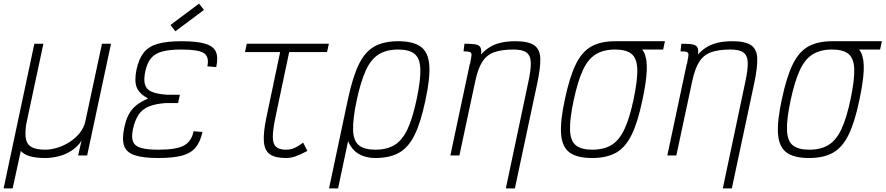

<svg xmlns="http://www.w3.org/2000/svg" viewBox="-39 -860 4898 1062"><path d="M-19 182 151 -618H201L106 -173Q98 -119 105 -88.5Q112 -58 138.5 -45Q165 -32 212 -32Q240 -32 275 -42Q310 -52 343 -72.5Q376 -93 401 -123Q426 -153 434 -193L525 -618H575L443 0H393L412 -82Q390 -48 356.5 -26.5Q323 -5 285 4.5Q247 14 211 14Q160 14 127.5 4.5Q95 -5 76 -25L31 182Z M836 14Q752 14 706 -1.5Q660 -17 647.5 -53.5Q635 -90 648 -152Q657 -196 672 -225Q687 -254 712.5 -275.5Q738 -297 780 -315Q732 -341 717.5 -376Q703 -411 716 -475Q729 -535 756 -569Q783 -603 833 -617.5Q883 -632 964 -632Q1049 -632 1095 -618.5Q1141 -605 1155 -574Q1169 -543 1157 -489L1108 -493Q1119 -547 1088.5 -566.5Q1058 -586 963 -586Q898 -586 858 -575Q818 -564 796.5 -538Q775 -512 765 -467Q755 -421 762.5 -393.5Q770 -366 799 -353Q828 -340 884 -336H956L946 -290H878Q821 -286 784.5 -271Q748 -256 727.5 -225.5Q707 -195 696 -144Q687 -101 697 -76.5Q707 -52 740.5 -42Q774 -32 837 -32Q935 -32 977.5 -54.5Q1020 -77 1032 -134L1081 -130Q1069 -75 1042.5 -43.5Q1016 -12 967 1Q918 14 836 14ZM931 -687 904 -722 1062 -840 1089 -805Z M1542 14Q1483 14 1453.5 -7Q1424 -28 1420.5 -78Q1417 -128 1435 -213L1516 -598H1566L1484 -209Q1470 -141 1470 -102.5Q1470 -64 1488 -48Q1506 -32 1543 -32Q1567 -32 1587.5 -40.5Q1608 -49 1638 -71L1661 -25Q1619 -3 1593.5 5.5Q1568 14 1542 14ZM1316 -572 1326 -618H1780L1770 -572Z M2036 14Q1993 14 1956.5 -2.5Q1920 -19 1897.5 -57Q1875 -95 1870.5 -157.5Q1866 -220 1886 -313Q1912 -435 1946 -504.5Q1980 -574 2032 -603Q2084 -632 2164 -632Q2247 -632 2288.5 -601.5Q2330 -571 2335.5 -500Q2341 -429 2314 -305Q2289 -184 2254.5 -114Q2220 -44 2168 -15Q2116 14 2036 14ZM1781 182 1885 -309H1935L1831 182ZM2037 -32Q2101 -32 2143.5 -58Q2186 -84 2215 -145.5Q2244 -207 2266 -313Q2288 -418 2286 -477.5Q2284 -537 2254.5 -561.5Q2225 -586 2163 -586Q2100 -586 2057 -560Q2014 -534 1985.5 -473Q1957 -412 1934 -305Q1912 -201 1914 -141Q1916 -81 1946 -56.5Q1976 -32 2037 -32Z M2759 182 2883 -405Q2898 -473 2897 -512.5Q2896 -552 2874 -569Q2852 -586 2801 -586Q2737 -586 2695.5 -571.5Q2654 -557 2629.5 -519.5Q2605 -482 2590 -412L2502 0H2452L2560 -508L2619 -556Q2644 -584 2672 -600.5Q2700 -617 2734.5 -624.5Q2769 -632 2812 -632Q2884 -632 2916 -609.5Q2948 -587 2949.5 -536.5Q2951 -486 2933 -401L2809 182ZM2561 -510Q2568 -541 2569 -554.5Q2570 -568 2560.5 -572Q2551 -576 2525 -576L2530 -618Q2557 -618 2576.5 -616.5Q2596 -615 2607 -609Q2618 -603 2621.5 -589.5Q2625 -576 2620 -552Z M3236 14Q3153 14 3111.5 -16.5Q3070 -47 3064.5 -118.5Q3059 -190 3086 -313Q3112 -435 3146 -504.5Q3180 -574 3232 -603Q3284 -632 3364 -632Q3426 -632 3465.5 -618.5Q3505 -605 3523 -570.5Q3541 -536 3538.5 -471.5Q3536 -407 3514 -305Q3489 -184 3454.5 -114Q3420 -44 3368 -15Q3316 14 3236 14ZM3237 -32Q3301 -32 3343.5 -58Q3386 -84 3415 -145.5Q3444 -207 3466 -313Q3488 -418 3486 -477.5Q3484 -537 3454.5 -561.5Q3425 -586 3363 -586Q3300 -586 3257 -560Q3214 -534 3185.5 -473Q3157 -412 3134 -305Q3112 -201 3114 -141Q3116 -81 3146 -56.5Q3176 -32 3237 -32ZM3359 -586 3369 -632H3639L3629 -586Z M3959 182 4083 -405Q4098 -473 4097 -512.5Q4096 -552 4074 -569Q4052 -586 4001 -586Q3937 -586 3895.5 -571.5Q3854 -557 3829.5 -519.5Q3805 -482 3790 -412L3702 0H3652L3760 -508L3819 -556Q3844 -584 3872 -600.5Q3900 -617 3934.5 -624.5Q3969 -632 4012 -632Q4084 -632 4116 -609.5Q4148 -587 4149.5 -536.5Q4151 -486 4133 -401L4009 182ZM3761 -510Q3768 -541 3769 -554.5Q3770 -568 3760.5 -572Q3751 -576 3725 -576L3730 -618Q3757 -618 3776.5 -616.5Q3796 -615 3807 -609Q3818 -603 3821.5 -589.5Q3825 -576 3820 -552Z M4436 14Q4353 14 4311.5 -16.5Q4270 -47 4264.5 -118.5Q4259 -190 4286 -313Q4312 -435 4346 -504.5Q4380 -574 4432 -603Q4484 -632 4564 -632Q4626 -632 4665.5 -618.5Q4705 -605 4723 -570.5Q4741 -536 4738.5 -471.5Q4736 -407 4714 -305Q4689 -184 4654.5 -114Q4620 -44 4568 -15Q4516 14 4436 14ZM4437 -32Q4501 -32 4543.5 -58Q4586 -84 4615 -145.5Q4644 -207 4666 -313Q4688 -418 4686 -477.5Q4684 -537 4654.5 -561.5Q4625 -586 4563 -586Q4500 -586 4457 -560Q4414 -534 4385.5 -473Q4357 -412 4334 -305Q4312 -201 4314 -141Q4316 -81 4346 -56.5Q4376 -32 4437 -32ZM4559 -586 4569 -632H4839L4829 -586Z"/></svg>

Font: Victor Mono Thin
Style: Italic
Weight: 100
Italic angle: -12°
Monospace: yes
Designer: Rune Bjørnerås
Version: Version 1.561;gftools[0.9.30]